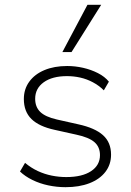

<svg xmlns="http://www.w3.org/2000/svg" viewBox="-20 -769 545 797"><path d="M252 8Q216 8 180.5 0.5Q145 -7 114.5 -22Q84 -37 63 -57L84 -93Q109 -72 137 -59Q165 -46 195 -40Q225 -34 255 -34Q321 -34 358 -58.5Q395 -83 395 -125Q395 -159 372 -179Q349 -199 297 -210L207 -230Q142 -244 110.5 -275Q79 -306 79 -358Q79 -399 101.5 -430Q124 -461 164.5 -478Q205 -495 259 -495Q292 -495 325 -487.5Q358 -480 386.5 -465.5Q415 -451 432 -430L411 -394Q391 -414 365.5 -427.5Q340 -441 313 -447Q286 -453 258 -453Q197 -453 161.5 -427.5Q126 -402 126 -359Q126 -325 147 -304.5Q168 -284 216 -273L305 -253Q374 -238 407.5 -208Q441 -178 441 -127Q441 -86 417.5 -55.5Q394 -25 351.5 -8.5Q309 8 252 8ZM239 -553 343 -749H400L277 -553Z"/></svg>

Font: Nunito Sans 10pt ExtraLight
Style: Regular
Weight: 250
Designer: Vernon Adams
Foundry: Vernon Adams
Version: Version 3.101;gftools[0.9.27]